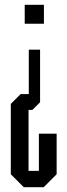

<svg xmlns="http://www.w3.org/2000/svg" viewBox="-20 -557 281 800"><path d="M83 -458V-537H163V-458ZM79 223 25 169V-124L66 -165H100V-350H147V-131L115 -99H99V155H142V0H216V169L162 223Z"/></svg>

Font: Commune Nuit Debout
Style: Regular
Weight: 400
Designer: Sébastien Marchal
Foundry: Sébastien Marchal
Version: Version 1.003;PS 1.3;hotconv 1.0.88;makeotf.lib2.5.647800